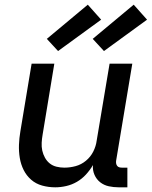

<svg xmlns="http://www.w3.org/2000/svg" viewBox="-20 -792 648 820"><path d="M216 8Q187 8 160 0.5Q133 -7 113 -24.5Q93 -42 81 -66Q69 -90 64.5 -117.5Q60 -145 61 -173.5Q62 -202 67 -231L115 -520H212L162 -217Q159 -200 158 -182.5Q157 -165 160.5 -149Q164 -133 172 -118.5Q180 -104 192.5 -94Q205 -84 221.5 -80Q238 -76 255 -76Q279 -76 303 -82.5Q327 -89 347 -105.5Q367 -122 378.5 -145Q390 -168 393 -192L448 -520H545L476 -106Q475 -100 476 -94Q477 -88 480.5 -83.5Q484 -79 489.5 -77.5Q495 -76 501 -76H524V8H487Q465 8 444.5 3.5Q424 -1 408 -13.5Q392 -26 383.5 -45.5Q375 -65 377 -87Q364 -65 347 -46.5Q330 -28 308.5 -15.5Q287 -3 263 2.5Q239 8 216 8ZM424 -574 376 -626 551 -772 608 -708ZM228 -574 180 -626 355 -772 412 -708Z"/></svg>

Font: Iosevka Medium Extended
Style: Italic
Weight: 500
Width: 7
Italic angle: -9°
Monospace: yes
Designer: Belleve Invis
Foundry: Belleve Invis
Version: Version 32.5.0; ttfautohint (v1.8.4)